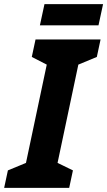

<svg xmlns="http://www.w3.org/2000/svg" viewBox="-56 -904 516 924"><path d="M136 -782H418L440 -884H158ZM-36 0H277L295 -84L221 -120L321 -593L410 -630L428 -714H115L97 -630L169 -593L69 -120L-18 -84Z"/></svg>

Font: Noto Sans Display SemiCondensed Extra
Style: Italic
Weight: 800
Width: 4
Italic angle: -12°
Designer: Monotype Design Team
Foundry: Monotype Imaging Inc.
Version: Version 1.900